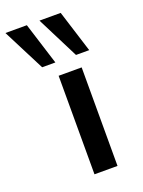

<svg xmlns="http://www.w3.org/2000/svg" viewBox="-213 -833 669 901"><g transform="rotate(-20 121.5 -383.0)"><path d="M98 0V-492H213V0ZM208 -556 102 -766H208L274 -556ZM39 -556 -68 -766H39L105 -556Z"/></g></svg>

Font: Nunito Sans 10pt Expanded SemiBold
Style: Regular
Weight: 600
Width: 7
Designer: Vernon Adams
Foundry: Vernon Adams
Version: Version 3.101;gftools[0.9.27]